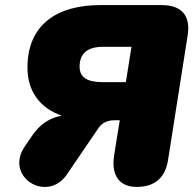

<svg xmlns="http://www.w3.org/2000/svg" viewBox="-20 -725 762 755"><path d="M517 10C588 10 630 -25 641 -97L718 -586C730 -663 695 -705 616 -705H374C209 -705 88 -632 88 -459C88 -366 137 -300 223 -270C177 -263 136 -236 106 -191L78 -150C-5 -29 166 75 243 -39L369 -224C383 -244 407 -252 428 -252H451L429 -116C416 -36 449 10 517 10ZM383 -402C321 -402 293 -422 293 -463C293 -516 325 -541 386 -541H497L475 -402Z"/></svg>

Font: SN Pro Black
Style: Italic
Weight: 900
Italic angle: -9°
Designer: Tobias Whetton
Foundry: Supernotes
Version: Version 1.001;Glyphs 3.2 (3249)